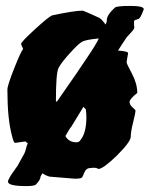

<svg xmlns="http://www.w3.org/2000/svg" viewBox="-20 -575 506 649"><path d="M262 -214 220 -145Q218 -145 201 -115Q213 -94 238 -94Q245 -94 248 -97Q272 -121 272 -179Q272 -192 270 -206Q266 -209 262 -214ZM172 -231 238 -326Q243 -334 274 -379.5Q305 -425 314 -445Q270 -441 257.5 -434Q245 -427 215.5 -394.5Q186 -362 177.5 -344.5Q169 -327 169 -233Q170 -232 172 -231ZM58 -410 51 -426Q51 -433 97.5 -475.5Q144 -518 156 -523Q232 -539 259 -539Q262 -539 286 -528Q310 -517 316 -514.5Q322 -512 337 -492Q339 -496 341 -504V-507Q341 -524 368 -549Q374 -555 420 -555Q466 -555 466 -544Q455 -513 448 -511Q436 -508 433 -504V-497Q433 -487 434 -483V-482Q434 -477 422 -464L409 -450Q391 -424 379 -404Q413 -402 413 -395Q408 -368 408 -364Q408 -360 426 -326Q444 -292 444 -261Q418 -240 418 -230.5Q418 -221 428 -212Q438 -203 438 -202Q438 -193 430 -161.5Q422 -130 422 -113Q422 -96 374 -48Q328 -4 313 -4H312Q307 -8 296 -8L285 -7Q270 -7 263 13Q260 22 256.5 25.5Q253 29 232 29L147 22Q136 19 123 11Q117 21 117 22Q117 33 101 49Q96 54 68 54Q7 54 7 39Q7 30 31 -3L39 -14Q60 -52 62.5 -56.5Q65 -61 68 -73Q71 -85 72 -86L74 -90L66 -97L31 -92Q26 -92 20 -118Q5 -174 5 -272Q5 -286 28 -344Q51 -402 58 -409Z"/></svg>

Font: Piedra
Style: Regular
Weight: 400
Designer: Angel Koziupa & Ale Paul
Foundry: Angel Koziupa and Alejandro Paul
Version: Version 1.000